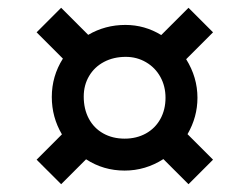

<svg xmlns="http://www.w3.org/2000/svg" viewBox="-20 -527 640 493"><path d="M527 -444 458 -375Q487 -328.5 487 -276Q487 -226.5 461.5 -182.5L527 -117L464 -54L399.5 -118.5Q353.5 -89 300 -89Q245.5 -89 201 -118L137 -54L74 -117L139 -182Q113 -226 113 -278Q113 -331.5 141.5 -376.5L74 -444L137 -507L206.5 -437.5Q250 -463 302 -463Q351.5 -463 394 -437L464 -507ZM303 -381Q271.5 -381 247 -368Q222.5 -355 208.8 -331.8Q195 -308.5 195 -279Q195 -247 208 -222.5Q221 -198 245 -184.5Q269 -171 300 -171Q330.5 -171 354.5 -184.2Q378.5 -197.5 391.8 -221.5Q405 -245.5 405 -276Q405 -305.5 391.8 -329.5Q378.5 -353.5 355 -367.2Q331.5 -381 303 -381Z"/></svg>

Font: JuliaMono Black
Style: Regular
Weight: 900
Monospace: yes
Designer: cormullion
Foundry: corm
Version: Version 0.054; ttfautohint (v1.8.4)